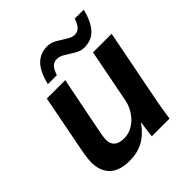

<svg xmlns="http://www.w3.org/2000/svg" viewBox="-197 -858 1005 1005"><g transform="rotate(-45 305.5 -356.0)"><path d="M373 -90.3Q335.9 -38.1 291.7 -14.4Q247.6 9.3 190.9 9.3Q116.7 9.3 79.1 -26.4Q41.5 -62 41.5 -129.4Q41.5 -137.7 43.2 -153.1Q44.9 -168.5 47.4 -184.6Q49.8 -200.7 51.8 -209.5L113.8 -528.3H250L192.4 -237.8Q179.7 -176.8 179.7 -157.2Q179.7 -94.2 253.9 -94.2Q287.1 -94.2 317.1 -112.3Q347.2 -130.4 368.9 -161.9Q390.6 -193.4 397.9 -232.4L455.6 -528.3H593.3L512.2 -112.8Q508.3 -93.3 503.7 -65.2Q499 -37.1 493.7 0H362.8Q362.8 -2.9 365 -21.7Q367.2 -40.5 370.1 -61.3Q373 -82 374.5 -90.3ZM442.4 -577.6Q416 -577.6 390.4 -592.8Q364.7 -607.9 341.3 -622.8Q317.9 -637.7 296.9 -637.7Q276.4 -637.7 262.9 -625.2Q249.5 -612.8 237.3 -577.6H170.9Q189.9 -654.8 223.9 -687.7Q257.8 -720.7 308.1 -720.7Q335.4 -720.7 361.1 -705.8Q386.7 -690.9 410.2 -675.8Q433.6 -660.6 453.1 -660.6Q474.1 -660.6 487.8 -674.3Q501.5 -688 513.2 -720.7H579.1Q565.4 -664.1 542.5 -630.9Q523.4 -602.5 498.5 -590.1Q473.6 -577.6 442.4 -577.6Z"/></g></svg>

Font: Arimo
Style: Bold Italic
Weight: 700
Italic angle: -12°
Designer: Steve Matteson
Foundry: Monotype Imaging Inc.
Version: Version 1.33